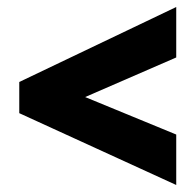

<svg xmlns="http://www.w3.org/2000/svg" viewBox="-20 -686 559 548"><path d="M483 -158 35 -363V-452L483 -666V-522L223 -409L483 -302Z"/></svg>

Font: Noto Sans Tamil UI Condensed Black
Style: Regular
Weight: 900
Width: 3
Designer: Jelle Bosma - Monotype Design Team
Foundry: Monotype Imaging Inc.
Version: Version 2.004; ttfautohint (v1.8.4.7-5d5b)